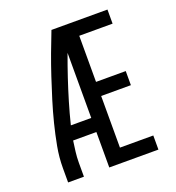

<svg xmlns="http://www.w3.org/2000/svg" viewBox="-133 -841 866 947"><g transform="rotate(-20 300.0 -367.5)"><path d="M63 0V-74Q63 -131 73.5 -187.5Q84 -244 98 -299.5Q112 -355 129 -410Q146 -465 164 -519.5Q182 -574 202 -628Q222 -682 243 -735H279V-722L320 -708Q298 -653 277.5 -597.5Q257 -542 238.5 -486.5Q220 -431 203 -374Q186 -317 172 -260H279V-186H157Q153 -158 149.5 -130Q146 -102 146 -74V0ZM279 0V-735H537V-661H362V-419H518V-345H362V-74H537V0Z"/></g></svg>

Font: Bmono
Style: Regular
Weight: 400
Monospace: yes
Designer: Belleve Invis
Foundry: Belleve Invis
Version: Version 11.2.2; ttfautohint (v1.8.2)